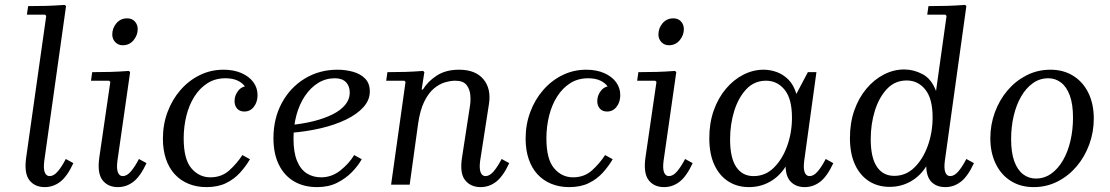

<svg xmlns="http://www.w3.org/2000/svg" viewBox="-20 -755 4539 785"><path d="M249 -105 280 -88Q255 -34 226.5 -12Q198 10 163 10Q122 10 100 -18.5Q78 -47 87 -111L169 -690L164 -695H90L95 -730Q134 -730 169.5 -731Q205 -732 245 -735L250 -730L161 -97Q157 -66 163 -50.5Q169 -35 183 -35Q200 -35 216.5 -54.5Q233 -74 249 -105Z M548 -105 579 -88Q554 -34 525.5 -12Q497 10 462 10Q421 10 399 -18.5Q377 -47 386 -111L431 -420L426 -425H352L357 -460Q396 -460 431.5 -461Q467 -462 507 -465L512 -460L460 -97Q456 -66 462 -50.5Q468 -35 482 -35Q499 -35 515.5 -54.5Q532 -74 548 -105ZM482 -570Q463 -570 451 -583Q439 -596 439 -614Q439 -640 456 -660Q473 -680 500 -680Q520 -680 531.5 -667Q543 -654 543 -636Q543 -611 526 -590.5Q509 -570 482 -570Z M824 10Q784 10 751 -3.5Q718 -17 694.5 -42.5Q671 -68 658.5 -105Q646 -142 646 -188Q646 -246 665 -297Q684 -348 718 -387Q752 -426 797 -448Q842 -470 894 -470Q935 -470 966.5 -456.5Q998 -443 1015.5 -419.5Q1033 -396 1033 -366Q1033 -338 1018 -318.5Q1003 -299 979 -299Q960 -299 949.5 -311Q939 -323 939 -342Q939 -365 954 -384Q969 -403 994 -403Q1014 -403 1019.5 -391Q1025 -379 1025 -365L995 -358Q995 -381 983.5 -398.5Q972 -416 951.5 -425.5Q931 -435 902 -435Q860 -435 828.5 -415Q797 -395 775 -360.5Q753 -326 742 -281.5Q731 -237 731 -189Q731 -104 762.5 -67Q794 -30 840 -30Q886 -30 917.5 -58.5Q949 -87 971 -121L1002 -104Q985 -75 961.5 -49Q938 -23 904.5 -6.5Q871 10 824 10Z M1277 10Q1222 10 1182 -13.5Q1142 -37 1120 -82Q1098 -127 1098 -190Q1098 -271 1132.5 -334.5Q1167 -398 1226.5 -434Q1286 -470 1360 -470Q1393 -470 1423.5 -461.5Q1454 -453 1473 -433.5Q1492 -414 1492 -381Q1492 -346 1466 -317Q1440 -288 1394.5 -266Q1349 -244 1291 -230.5Q1233 -217 1170 -212V-244Q1220 -249 1263.5 -260Q1307 -271 1340 -287.5Q1373 -304 1391.5 -326.5Q1410 -349 1410 -376Q1410 -403 1394.5 -419Q1379 -435 1349 -435Q1312 -435 1281 -416Q1250 -397 1227 -363Q1204 -329 1192 -284.5Q1180 -240 1180 -188Q1180 -132 1194.5 -97Q1209 -62 1234.5 -46Q1260 -30 1293 -30Q1336 -30 1371.5 -58Q1407 -86 1428 -121L1459 -104Q1444 -77 1418.5 -51Q1393 -25 1358 -7.5Q1323 10 1277 10Z M2031 -105 2062 -88Q2037 -34 2008.5 -12Q1980 10 1945 10Q1904 10 1881.5 -18.5Q1859 -47 1869 -111L1901 -319Q1905 -341 1903 -365.5Q1901 -390 1887.5 -407.5Q1874 -425 1841 -425Q1823 -425 1800 -418.5Q1777 -412 1754.5 -393.5Q1732 -375 1714.5 -339.5Q1697 -304 1689 -246L1655 0H1579L1638 -420L1633 -425H1559L1564 -460Q1603 -460 1636.5 -461Q1670 -462 1710 -465L1715 -460L1704 -389H1709Q1728 -421 1765 -445.5Q1802 -470 1857 -470Q1924 -470 1956.5 -431Q1989 -392 1979 -329L1943 -97Q1939 -66 1945 -50.5Q1951 -35 1965 -35Q1982 -35 1998.5 -54.5Q2015 -74 2031 -105Z M2307 10Q2267 10 2234 -3.5Q2201 -17 2177.5 -42.5Q2154 -68 2141.5 -105Q2129 -142 2129 -188Q2129 -246 2148 -297Q2167 -348 2201 -387Q2235 -426 2280 -448Q2325 -470 2377 -470Q2418 -470 2449.5 -456.5Q2481 -443 2498.5 -419.5Q2516 -396 2516 -366Q2516 -338 2501 -318.5Q2486 -299 2462 -299Q2443 -299 2432.5 -311Q2422 -323 2422 -342Q2422 -365 2437 -384Q2452 -403 2477 -403Q2497 -403 2502.5 -391Q2508 -379 2508 -365L2478 -358Q2478 -381 2466.5 -398.5Q2455 -416 2434.5 -425.5Q2414 -435 2385 -435Q2343 -435 2311.5 -415Q2280 -395 2258 -360.5Q2236 -326 2225 -281.5Q2214 -237 2214 -189Q2214 -104 2245.5 -67Q2277 -30 2323 -30Q2369 -30 2400.5 -58.5Q2432 -87 2454 -121L2485 -104Q2468 -75 2444.5 -49Q2421 -23 2387.5 -6.5Q2354 10 2307 10Z M2781 -105 2812 -88Q2787 -34 2758.5 -12Q2730 10 2695 10Q2654 10 2632 -18.5Q2610 -47 2619 -111L2664 -420L2659 -425H2585L2590 -460Q2629 -460 2664.5 -461Q2700 -462 2740 -465L2745 -460L2693 -97Q2689 -66 2695 -50.5Q2701 -35 2715 -35Q2732 -35 2748.5 -54.5Q2765 -74 2781 -105ZM2715 -570Q2696 -570 2684 -583Q2672 -596 2672 -614Q2672 -640 2689 -660Q2706 -680 2733 -680Q2753 -680 2764.5 -667Q2776 -654 2776 -636Q2776 -611 2759 -590.5Q2742 -570 2715 -570Z M2880 -190Q2880 -252 2898 -303Q2916 -354 2947.5 -391.5Q2979 -429 3019 -449.5Q3059 -470 3102 -470Q3129 -470 3155.5 -460.5Q3182 -451 3203.5 -429.5Q3225 -408 3236 -371L3283 -460H3318L3268 -97Q3264 -66 3270 -50.5Q3276 -35 3290 -35Q3307 -35 3323.5 -54.5Q3340 -74 3356 -105L3387 -88Q3362 -34 3333.5 -12Q3305 10 3270 10Q3236 10 3214.5 -10.5Q3193 -31 3192 -74Q3167 -34 3128 -12Q3089 10 3042 10Q2994 10 2957.5 -13.5Q2921 -37 2900.5 -81.5Q2880 -126 2880 -190ZM2965 -185Q2965 -110 2990 -72.5Q3015 -35 3061 -35Q3109 -35 3144 -69.5Q3179 -104 3198.5 -158.5Q3218 -213 3218 -274Q3218 -351 3188 -388Q3158 -425 3112 -425Q3064 -425 3031.5 -390.5Q2999 -356 2982 -301.5Q2965 -247 2965 -185Z M3455 -191Q3455 -253 3473 -304Q3491 -355 3522.5 -392.5Q3554 -430 3594 -450.5Q3634 -471 3677 -471Q3715 -471 3751.5 -452Q3788 -433 3807 -383L3850 -690L3845 -695H3771L3776 -730Q3815 -730 3850.5 -731Q3886 -732 3926 -735L3931 -730L3843 -97Q3839 -66 3845 -50.5Q3851 -35 3865 -35Q3882 -35 3898.5 -54.5Q3915 -74 3931 -105L3962 -88Q3937 -34 3908.5 -12Q3880 10 3845 10Q3810 10 3789 -10.5Q3768 -31 3767 -75Q3742 -35 3703 -13Q3664 9 3617 9Q3569 9 3532.5 -14.5Q3496 -38 3475.5 -82.5Q3455 -127 3455 -191ZM3540 -186Q3540 -111 3565 -73.5Q3590 -36 3636 -36Q3684 -36 3719 -70.5Q3754 -105 3773.5 -159.5Q3793 -214 3793 -275Q3793 -352 3763 -389Q3733 -426 3687 -426Q3639 -426 3606.5 -391.5Q3574 -357 3557 -302.5Q3540 -248 3540 -186Z M4275 -470Q4328 -470 4368 -445Q4408 -420 4430 -375Q4452 -330 4452 -270Q4452 -215 4433.5 -164.5Q4415 -114 4382 -75Q4349 -36 4304 -13Q4259 10 4206 10Q4153 10 4113 -15Q4073 -40 4051 -85.5Q4029 -131 4029 -190Q4029 -245 4047.5 -295.5Q4066 -346 4099 -385Q4132 -424 4177 -447Q4222 -470 4275 -470ZM4215 -25Q4250 -25 4278 -45Q4306 -65 4326 -99.5Q4346 -134 4356.5 -179Q4367 -224 4367 -274Q4367 -329 4354 -364.5Q4341 -400 4318 -417.5Q4295 -435 4266 -435Q4231 -435 4203 -415Q4175 -395 4155 -360.5Q4135 -326 4124.5 -281Q4114 -236 4114 -186Q4114 -131 4127 -95.5Q4140 -60 4163 -42.5Q4186 -25 4215 -25Z"/></svg>

Font: Brygada 1918
Style: Italic
Weight: 400
Italic angle: -8°
Designer: Mateusz Machalski | Borys Kosmynka | Przemek Hoffer
Foundry: NIEPODLEGLA 2018
Version: Version 3.006